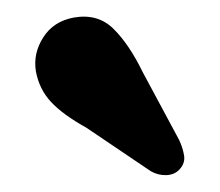

<svg xmlns="http://www.w3.org/2000/svg" viewBox="-20 -713 263 230"><path d="M151 -626.5 194.5 -545.5Q199 -536 200.5 -526.8Q202 -517.5 195 -510Q189 -503.5 179 -503.2Q169 -503 160.5 -508L83.5 -560Q55.5 -575.5 41.2 -590.8Q27 -606 23 -627.5Q19.5 -649 31.8 -668.2Q44 -687.5 68.5 -692Q97.5 -697 116.2 -678.2Q135 -659.5 151 -626.5Z"/></svg>

Font: Fraunces 72pt S100 SemiBold
Style: Regular
Weight: 600
Version: Version 1.000; ttfautohint (v1.8.3)